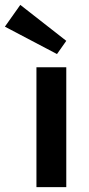

<svg xmlns="http://www.w3.org/2000/svg" viewBox="-77 -765 363 785"><path d="M194 -598 156 -544 -57 -656 6 -745ZM194 0H72V-490H194Z"/></svg>

Font: Exo 2.0 Semi Bold
Style: Regular
Weight: 600
Designer: Natanael Gama
Version: Version 1.001;PS 001.001;hotconv 1.0.70;makeotf.lib2.5.58329